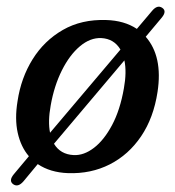

<svg xmlns="http://www.w3.org/2000/svg" viewBox="-20 -518 534 585"><path d="M20.5 43.5Q5.5 33 22 13L68 -42Q43.5 -70.5 34 -113.2Q24.5 -156 33.5 -210Q44 -280.5 79.2 -337.2Q114.5 -394 171.5 -426.8Q228.5 -459.5 303.5 -457Q358.5 -455.5 397 -430L443 -484.5Q459.5 -504.5 474.5 -494Q489 -484 473 -464.5L424 -406Q476.5 -346 460 -238Q448 -159 410 -102.8Q372 -46.5 314.5 -17.2Q257 12 187 9.5Q133 7.5 95 -18L51.5 34.5Q35 53.5 20.5 43.5ZM134.5 -197Q125.5 -148 132.5 -113.5L347 -367Q327.5 -400 288.5 -402Q255 -403.5 223.5 -377Q192 -350.5 168.5 -303.5Q145 -256.5 134.5 -197ZM204.5 -45.5Q235.5 -44 266.2 -67.5Q297 -91 321.5 -137Q346 -183 357.5 -249Q366.5 -298.5 359 -334L144.5 -80Q164 -47.5 204.5 -45.5Z"/></svg>

Font: Fraunces 72pt SuperSoft
Style: Italic
Weight: 400
Italic angle: -16°
Version: Version 1.000;[b76b70a41]